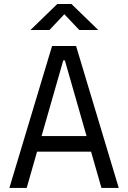

<svg xmlns="http://www.w3.org/2000/svg" viewBox="-20 -918 626 938"><path d="M25.9 0 234.4 -693.4H351.6L560.1 0H475.6L424.8 -177.2H161.1L110.4 0ZM183.1 -253.4H402.8L296.9 -623H289.1ZM128.9 -771.5 259.8 -898.4H329.1L460 -771.5H367.2L294.4 -848.6L221.7 -771.5Z"/></svg>

Font: Cascadia Code NF SemiLight
Style: Regular
Weight: 350
Monospace: yes
Designer: Aaron Bell
Foundry: Saja Typeworks
Version: Version 2404.023; ttfautohint (v1.8.4)